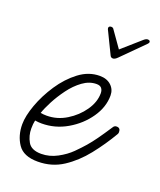

<svg xmlns="http://www.w3.org/2000/svg" viewBox="-105 -578 545 656"><g transform="rotate(20 168.0 -250.5)"><path d="M109 10Q57 10 36.5 -20.5Q16 -51 16 -92Q16 -122 31 -163.5Q46 -205 72.5 -245Q99 -285 134 -311.5Q169 -338 209 -338Q235 -338 250.5 -323.5Q266 -309 266 -287Q266 -245 239 -206Q212 -167 169 -142Q126 -117 77 -117Q71 -117 65 -117.5Q59 -118 53 -119Q50 -106 50 -89Q50 -63 62.5 -41Q75 -19 111 -19Q141 -19 169 -34Q197 -49 216 -68Q235 -87 248 -102Q261 -117 275 -136.5Q289 -156 310 -188Q314 -195 322 -195Q336 -195 336 -180Q336 -175 334 -172Q307 -126 274 -84.5Q241 -43 200.5 -16.5Q160 10 109 10ZM84 -148Q122 -148 155.5 -168.5Q189 -189 210.5 -220Q232 -251 232 -283Q232 -294 226.5 -301Q221 -308 208 -308Q182 -308 158 -290.5Q134 -273 114.5 -246.5Q95 -220 81.5 -194Q68 -168 62 -150Q67 -149 72.5 -148.5Q78 -148 84 -148ZM230 -409Q222 -409 219 -417Q209 -437 199.5 -457Q190 -477 184 -489Q179 -498 179 -501Q179 -509 189 -509Q193 -509 196 -506L239 -445L306 -504Q314 -511 320 -511Q329 -511 329 -504Q329 -501 324 -496L246 -418Q237 -409 230 -409Z"/></g></svg>

Font: Ms Madi
Style: Regular
Weight: 400
Designer: Robert E. Leuschke
Foundry: Robert E. Leuschke
Version: Version 1.010; ttfautohint (v1.8.3)